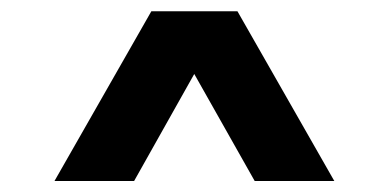

<svg xmlns="http://www.w3.org/2000/svg" viewBox="-20 -720 688 340"><path d="M76.5 -399.5 248 -700H400.5L572 -399.5H431L324 -589L217.5 -399.5Z"/></svg>

Font: Geologica
Style: Bold
Weight: 700
Designer: Sindre Bremnes, Frode Helland
Foundry: Monokrom Skriftforlag AS
Version: Version 1.010; ttfautohint (v1.8.4.7-5d5b);gftools[0.9.28]